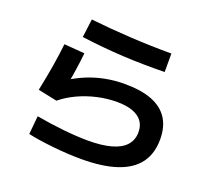

<svg xmlns="http://www.w3.org/2000/svg" viewBox="-129 -908 1195 1094"><g transform="rotate(20 469.0 -361.0)"><path d="M137.8 -10.2 148.4 -121.6Q230.7 -106.5 315.8 -97.7Q400.9 -89 464.4 -89Q548.8 -89 605.6 -105Q662.4 -121 690.8 -153.2Q719.2 -185.3 719.2 -232.3Q719.2 -271.6 699.4 -298.3Q679.7 -325.1 641.2 -339Q602.7 -352.9 546.4 -352.9Q487.6 -352.9 428.1 -339.6Q368.7 -326.2 314.4 -301.1Q260.1 -275.9 218.2 -241.3L102.6 -265.4Q121.3 -355.8 132.6 -424.9Q143.9 -494.1 151.2 -559.3L275.6 -549.6Q266 -451.5 245.4 -345.2L228.1 -369.3Q278.5 -401.6 330.8 -422.5Q383 -443.5 438.3 -453.9Q493.7 -464.3 553.6 -464.3Q652.1 -464.3 717.7 -438.9Q783.2 -413.4 816.3 -362.6Q849.3 -311.8 849.3 -235.9Q849.3 -149.9 806.9 -92.3Q764.4 -34.7 678.7 -5.8Q593.1 23 464.4 23Q385.6 23 293.1 13.4Q200.5 3.8 137.8 -10.2ZM235.4 -633.7 249.7 -745.1Q368.1 -732 493.9 -724.9Q619.7 -717.8 742 -717.8V-605.8Q608.3 -603.3 487.8 -609.9Q367.3 -616.5 235.4 -633.7Z"/></g></svg>

Font: WEMIX Pretendard Variable
Style: Regular
Weight: 400
Designer: Base glyphs from Inter by Rasmus Andersson; Hangeul glyphs from Noto Sans CJK(Source Han Sans) by Jang Soo-young and Kan
Foundry: Kil Hyung-jin
Version: Version 1.000;Glyphs 3.2 (3208)